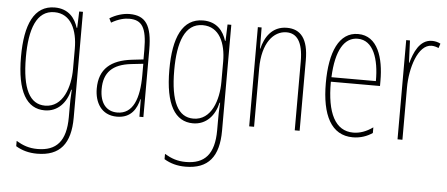

<svg xmlns="http://www.w3.org/2000/svg" viewBox="-51 -656 2363 1016"><g transform="rotate(5 1130.0 -147.5)"><path d="M202 -537C92 -537 46 -433 46 -262C46 -76 100 10 195 10C266 10 311 -43 326 -111H329C326 -70 326 -43 326 -12V35C326 163 275 217 175 217C130 217 98 205 62 184V212C95 232 132 242 175 242C297 242 352 173 352 35V-527H332L329 -440H326C311 -489 276 -537 202 -537ZM202 -512C291 -512 326 -426 326 -329V-221C326 -126 291 -15 195 -15C114 -15 72 -93 72 -262C72 -411 107 -512 202 -512Z M599 -537C565 -537 526 -525 494 -505L505 -483C542 -505 575 -512 599 -512C666 -512 693 -475 693 -355V-304L632 -297C522 -284 460 -234 460 -129C460 -57 495 10 579 10C655 10 683 -43 695 -93H697L698 0H719V-358C719 -489 683 -537 599 -537ZM631 -274 694 -281V-220C694 -97 663 -12 579 -12C521 -12 486 -54 486 -129C486 -217 532 -263 631 -274Z M990 -537C880 -537 834 -433 834 -262C834 -76 888 10 983 10C1054 10 1099 -43 1114 -111H1117C1114 -70 1114 -43 1114 -12V35C1114 163 1063 217 963 217C918 217 886 205 850 184V212C883 232 920 242 963 242C1085 242 1140 173 1140 35V-527H1120L1117 -440H1114C1099 -489 1064 -537 990 -537ZM990 -512C1079 -512 1114 -426 1114 -329V-221C1114 -126 1079 -15 983 -15C902 -15 860 -93 860 -262C860 -411 895 -512 990 -512Z M1435 -537C1355 -537 1318 -474 1304 -415H1302L1301 -527H1281V0H1307V-311C1307 -445 1366 -513 1435 -513C1489 -513 1523 -471 1523 -365V0H1549V-375C1549 -488 1508 -537 1435 -537Z M1813 -537C1712 -537 1665 -429 1665 -264C1665 -94 1717 10 1832 10C1873 10 1908 -3 1936 -22V-52C1901 -27 1867 -15 1832 -15C1737 -15 1690 -106 1691 -273H1952V-301C1952 -421 1918 -537 1813 -537ZM1813 -512C1896 -512 1929 -414 1928 -297H1692C1698 -442 1743 -512 1813 -512Z M2206 -535C2139 -535 2111 -462 2096 -409H2094L2089 -527H2069V0H2095V-277C2095 -380 2133 -509 2206 -509C2220 -509 2235 -504 2243 -500L2251 -524C2237 -532 2219 -535 2206 -535Z"/></g></svg>

Font: Noto Sans Khmer UI ExtraCondensed Thin
Style: Regular
Weight: 100
Width: 2
Designer: Danh Hong and the Monotype Design Team
Foundry: Monotype Imaging Inc.
Version: Version 2.002